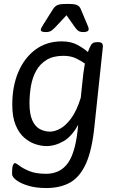

<svg xmlns="http://www.w3.org/2000/svg" viewBox="-20 -738 586 970"><path d="M210 -576Q186 -576 186 -588Q186 -594 200 -616L248 -692Q256 -705 268.5 -711.5Q281 -718 313 -718H329Q359 -718 371 -711.5Q383 -705 388 -692L420 -616Q423 -609 425.5 -602.5Q428 -596 428 -591Q428 -576 402 -576Q383 -576 374.5 -583Q366 -590 359 -600L316 -661L259 -600Q249 -590 239.5 -583Q230 -576 210 -576ZM213 212Q162 212 123.5 200.5Q85 189 63 172.5Q41 156 41 141Q41 104 46 95Q51 86 55 86Q61 86 78.5 99.5Q96 113 128.5 126.5Q161 140 213 140Q286 140 325 83Q364 26 375 -108Q344 -50 301.5 -25Q259 0 214 0Q189 0 159.5 -9.5Q130 -19 103 -42Q76 -65 59 -106Q42 -147 42 -210Q42 -303 73 -375Q104 -447 160 -488Q216 -529 292 -529Q340 -529 373.5 -510Q407 -491 424 -475Q432 -497 440 -511Q448 -525 469 -525H475Q490 -525 495 -519.5Q500 -514 500 -504L457 -99Q445 20 414.5 88Q384 156 334.5 184Q285 212 213 212ZM233 -73Q256 -73 284 -88Q312 -103 339.5 -140Q367 -177 388 -244L401 -367Q403 -381 405 -393Q407 -405 409 -417Q394 -428 366.5 -442Q339 -456 300 -456Q249 -456 215.5 -435.5Q182 -415 163 -381Q144 -347 136.5 -304Q129 -261 129 -216Q129 -162 143 -130.5Q157 -99 181 -86Q205 -73 233 -73Z"/></svg>

Font: Asap
Style: Italic
Weight: 400
Italic angle: -6°
Designer: Pablo Cosgaya
Foundry: Omnibus-Type
Version: Version 3.001; ttfautohint (v1.8.3)